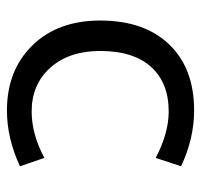

<svg xmlns="http://www.w3.org/2000/svg" viewBox="-33 -542 587 561"><g transform="rotate(90 260.5 -261.5)"><path d="M441.4 -97.7 465.8 -26.4Q384.8 11.7 302.7 11.7Q185.5 11.7 112.8 -62.5Q40 -136.7 40 -260.7Q40 -389.6 109.9 -462.4Q179.7 -535.2 302.7 -535.2Q384.8 -535.2 465.8 -497.1L441.4 -422.9Q369.1 -460.9 305.7 -460.9Q221.7 -460.9 175.3 -409.2Q128.9 -357.4 128.9 -260.7Q128.9 -169.9 177.7 -115.2Q226.6 -60.5 305.7 -60.5Q372.1 -60.5 441.4 -97.7Z"/></g></svg>

Font: irohakakuC Regular
Style: Regular
Weight: 400
Designer: [Source Han Sans]
Ryoko NISHIZUKA Ë•øÂ°öÊ∂ºÂ≠ê (kana & ideographs); Paul D. Hunt (Latin, Greek & Cyrillic); Wenlong ZHAN
Version: Version 1.001.20160904